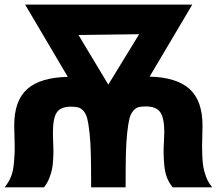

<svg xmlns="http://www.w3.org/2000/svg" viewBox="-21 -804 931 824"><path d="M-1 0 7.8 -12.2Q20.5 -29.8 28.3 -51.8Q36.1 -73.7 38.8 -105.2Q41.5 -136.7 42 -155Q42.5 -173.3 41.3 -214.4Q40 -255.4 40 -265.1Q40 -372.6 96.2 -422.1Q152.3 -471.7 270 -474.1L86.9 -784.2H804.2L621.1 -475.1Q737.3 -472.2 792.7 -421.9Q848.1 -371.6 848.1 -265.1Q848.1 -252.9 847.2 -221.9Q846.2 -190.9 846.2 -174.3Q846.2 -157.7 847.4 -130.4Q848.6 -103 852.1 -85.2Q855.5 -67.4 862.8 -47.1Q870.1 -26.9 880.9 -12.2L890.1 0H720.2L717.8 -2.9Q703.6 -20.5 695.1 -43.5Q686.5 -66.4 684.1 -94.7Q681.6 -123 681.2 -142.3Q680.7 -161.6 682.4 -193.8Q684.1 -226.1 684.1 -234.9Q684.1 -298.3 666.5 -322.8Q648.9 -347.2 605 -347.2Q585 -347.2 573.2 -344Q561.5 -340.8 550.5 -328.1Q539.6 -315.4 534.4 -294.7Q529.3 -273.9 524.9 -234.1Q520.5 -194.3 519.3 -141.6Q518.1 -88.9 518.1 -7.8V0H370.1V-7.8Q370.1 -88.4 368.9 -141.1Q367.7 -193.8 363.3 -233.4Q358.9 -272.9 353.8 -293.9Q348.6 -314.9 337.6 -327.4Q326.7 -339.8 314.9 -343Q303.2 -346.2 283.2 -346.2Q239.7 -346.2 222.9 -321.8Q206.1 -297.4 206.1 -233.9Q206.1 -225.6 207 -199.7Q208 -173.8 208.3 -158.7Q208.5 -143.6 207 -118.2Q205.6 -92.8 201.7 -75.2Q197.8 -57.6 189.7 -37.6Q181.6 -17.6 169.9 -2.9L168 0ZM315.9 -653.8 443.8 -440.9 576.2 -657.2Z"/></svg>

Font: Hussar Preview
Style: Bold
Weight: 700
Foundry: Cannot Into Space Fonts, PlusOne Fonts
Version: Version 2.29RC2 "Millennial"